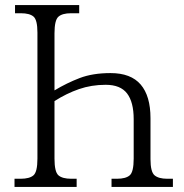

<svg xmlns="http://www.w3.org/2000/svg" viewBox="-20 -734 724 754"><path d="M37 0V-32H61Q96 -32 111.5 -45.5Q127 -59 127 -111V-606Q127 -656 111.5 -669Q96 -682 62 -682H39V-714H291V-682H259Q225 -682 209.5 -668.5Q194 -655 194 -603V-379Q242 -408 293 -427.5Q344 -447 414 -447Q494 -447 532.5 -402Q571 -357 571 -270V-109Q571 -59 587 -45.5Q603 -32 637 -32H659V0H418V-32H439Q474 -32 489.5 -45.5Q505 -59 505 -111V-266Q505 -333 479 -367Q453 -401 395 -401Q339 -401 290 -384Q241 -367 194 -337V-111Q194 -59 209.5 -45.5Q225 -32 260 -32H281V0Z"/></svg>

Font: Noto Serif SemiCondensed Light
Style: Regular
Weight: 300
Width: 4
Designer: Monotype Design Team
Foundry: Monotype Imaging Inc.
Version: Version 2.013